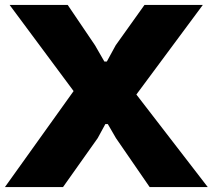

<svg xmlns="http://www.w3.org/2000/svg" viewBox="-35 -760 864 780"><path d="M264 -390 4 -740H240L351 -576L389 -510H399L435 -576L552 -740H789L519 -376L809 0H573L436 -199L403 -256H393L362 -199L221 0H-15Z"/></svg>

Font: Encode Sans Wide
Style: ExtraBold
Weight: 800
Designer: Pablo Impallari, Andres Torresi
Foundry: Pablo Impallari, Andres Torresi
Version: Version 1.000; ttfautohint (v1.00) -l 8 -r 50 -G 200 -x 14 -